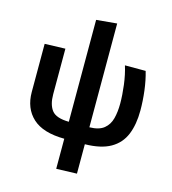

<svg xmlns="http://www.w3.org/2000/svg" viewBox="-131 -830 1013 1132"><g transform="rotate(15 376.0 -264.0)"><path d="M317.5 196V12.5Q187 11.5 124 -46.5Q61 -104.5 61 -204.5V-498L186.5 -502V-224Q186.5 -160.5 213.2 -126.2Q240 -92 317.5 -91V-713L443 -724.5V-91Q501.5 -92 531.5 -116.5Q561.5 -141 572 -181.5Q582.5 -222 582.5 -272.5Q582.5 -324 574.8 -385.5Q567 -447 551 -498H677.5Q693 -445 700.5 -383.8Q708 -322.5 708 -264.5Q708 -179 682.8 -117.2Q657.5 -55.5 599.2 -22.2Q541 11 443 12.5V192Z"/></g></svg>

Font: Commissioner SemiBold
Style: Regular
Weight: 600
Designer: Kostas Bartsokas
Foundry: Kostas Bartsokas
Version: Version 1.000; ttfautohint (v1.8.3)